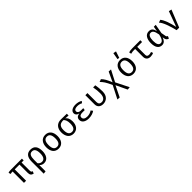

<svg xmlns="http://www.w3.org/2000/svg" viewBox="578 -3020 5445 5445"><g transform="rotate(-45 3300.0 -298.0)"><path d="M558 -456V-527H136C79 -527 40 -525 6 -509L26 -445C57 -453 67 -455 114 -456V0H199V-456H390V-127C390 -46 418 -8 494 11L524 -58C487 -66 474 -83 474 -136V-456Z M907 -538C767 -538 694 -446 694 -271V212L778 202V-49C813 -9 861 11 918 11C1057 11 1124 -116 1124 -264C1124 -439 1059 -538 907 -538ZM905 -471C992 -471 1033 -403 1033 -264C1033 -131 987 -59 900 -59C850 -59 806 -83 778 -125V-257C778 -393 810 -471 905 -471Z M1501 -538C1353 -538 1273 -425 1273 -263C1273 -97 1352 11 1500 11C1647 11 1727 -102 1727 -264C1727 -430 1649 -538 1501 -538ZM1501 -469C1591 -469 1636 -403 1636 -264C1636 -123 1591 -58 1500 -58C1409 -58 1364 -123 1364 -263C1364 -403 1410 -469 1501 -469Z M2359 -527C2293 -530 2199 -532 2122 -532C1964 -532 1873 -426 1873 -263C1873 -97 1955 11 2100 11C2244 11 2328 -101 2324 -265C2322 -368 2286 -434 2236 -465L2359 -456ZM2100 -58C2010 -58 1964 -123 1964 -263C1964 -433 2046 -468 2163 -468C2204 -433 2234 -372 2234 -264C2234 -123 2189 -58 2100 -58Z M2791 -241 2801 -309H2707C2635 -309 2591 -340 2591 -389C2591 -445 2639 -470 2719 -470C2773 -470 2828 -459 2874 -432L2916 -484C2862 -522 2782 -538 2716 -538C2600 -538 2504 -490 2504 -397C2504 -341 2541 -298 2615 -282C2531 -270 2483 -232 2483 -152C2483 -47 2581 11 2710 11C2812 11 2895 -20 2946 -59L2901 -116C2852 -81 2792 -58 2716 -58C2627 -58 2574 -96 2574 -155C2574 -215 2612 -241 2701 -241Z M3500 -527H3414C3434 -426 3440 -336 3440 -263C3440 -101 3361 -58 3291 -58C3226 -58 3187 -94 3187 -169V-527H3103V-161C3103 -46 3181 11 3288 11C3407 11 3525 -68 3525 -255C3525 -357 3516 -439 3500 -527Z M3957 -188 4134 -529 4045 -534 3907 -239C3846 -398 3799 -473 3736 -537L3654 -506C3727 -431 3770 -376 3856 -183L3659 202L3745 208L3907 -123L4065 210L4153 203Z M4507 -808 4471 -606 4531 -596 4596 -791ZM4501 -538C4353 -538 4273 -425 4273 -263C4273 -97 4352 11 4500 11C4647 11 4727 -102 4727 -264C4727 -430 4649 -538 4501 -538ZM4501 -469C4591 -469 4636 -403 4636 -264C4636 -123 4591 -58 4500 -58C4409 -58 4364 -123 4364 -263C4364 -403 4410 -469 4501 -469Z M5286 -77C5257 -66 5226 -59 5198 -59C5146 -59 5112 -78 5112 -130V-456H5307V-527H4995C4935 -527 4886 -522 4839 -505L4853 -439C4907 -453 4934 -456 4983 -456H5028V-140C5028 -44 5089 11 5183 11C5231 11 5284 -2 5308 -16Z M5655 -538C5525 -538 5459 -421 5459 -259C5459 -77 5530 11 5650 11C5739 11 5786 -58 5813 -139L5822 -83C5831 -27 5872 6 5914 13L5944 -58C5914 -70 5904 -85 5899 -110L5874 -246L5925 -527H5848L5821 -373C5799 -497 5744 -538 5655 -538ZM5661 -470C5728 -470 5771 -428 5799 -267C5765 -89 5707 -57 5657 -57C5586 -57 5549 -119 5549 -259C5549 -396 5590 -470 5661 -470Z M6237 0H6339L6547 -518L6462 -538L6294 -74C6253 -262 6194 -447 6116 -537L6032 -506C6115 -431 6192 -188 6237 0Z"/></g></svg>

Font: FiraMono Nerd Font
Style: Regular
Weight: 400
Designer: Carrois Corporate & Edenspiekermann AG
Foundry: Carrois Corporate GbR & Edenspiekermann AG
Version: Version 003.206;Nerd Fonts 3.3.0